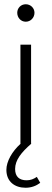

<svg xmlns="http://www.w3.org/2000/svg" viewBox="-20 -675 243 902"><path d="M76 0H77C37 36 10 83 10 123C10 179 50 207 100 207C128 207 150 198 169 184L153 156C138 166 124 172 105 172C71 172 51 155 51 119C51 77 80 41 127 0L126 -1V-465H76ZM61 -615C61 -592 78 -573 101 -573C124 -573 142 -592 142 -615C142 -637 124 -655 101 -655C78 -655 61 -637 61 -615Z"/></svg>

Font: MV Cash ExtraLight
Style: Regular
Weight: 200
Designer: Rodrigo Fuenzalida
Foundry: fragTYPE
Version: Version 1.100;Glyphs 3.1.2 (3151)